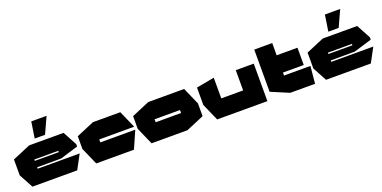

<svg xmlns="http://www.w3.org/2000/svg" viewBox="-14 -1685 5079 2550"><g transform="rotate(-20 2526.0 -410.0)"><path d="M132 0 25 -199V-200H872V-199L765 0ZM25 -200V-423L278 -530H279V-200ZM279 -220V-311H618V-221ZM279 -330V-530H765L872 -331V-330ZM618 -221V-330H872V-298L619 -221ZM379 -590 414 -820H630V-819L525 -590Z M1034 0 927 -243V-244H1674V-243L1567 0ZM927 -244V-423L1180 -530H1181V-244ZM1181 -286V-530H1567L1674 -287V-286Z M1963 -286V-530H2469L2576 -287V-286ZM1816 0 1709 -243V-244H2322V0ZM1709 -244V-423L1962 -530H1963V-244ZM2322 0V-286H2576V-107L2323 0Z M3199 0V-530H3453V0H3200ZM2743 0 2636 -243V-244H3199V0ZM2636 -244V-489L2889 -536H2890V-244Z M3523 -286V-703H3777V-530L3524 -286ZM3524 -286 3777 -530H4071V-286ZM3776 0 3523 -107V-286H3777V0ZM3777 0V-244H4150V-243L4127 0Z M4282 0 4175 -199V-200H5022V-199L4915 0ZM4175 -200V-423L4428 -530H4429V-200ZM4429 -220V-311H4768V-221ZM4429 -330V-530H4915L5022 -331V-330ZM4768 -221V-330H5022V-298L4769 -221ZM4529 -590 4564 -820H4780V-819L4675 -590Z"/></g></svg>

Font: Foldit Black
Style: Regular
Weight: 900
Version: Version 1.003